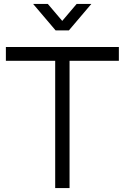

<svg xmlns="http://www.w3.org/2000/svg" viewBox="-20 -960 636 980"><path d="M261.7 0V-649.7H10V-720H586.7V-649.7H335V0ZM149 -940H224L297.7 -853.3L371.3 -940H446.3L331.7 -805H263.7Z"/></svg>

Font: Manrope
Style: Regular
Weight: 400
Designer: Mikhail Sharanda
Foundry: Mikhail Sharanda
Version: Version 4.503